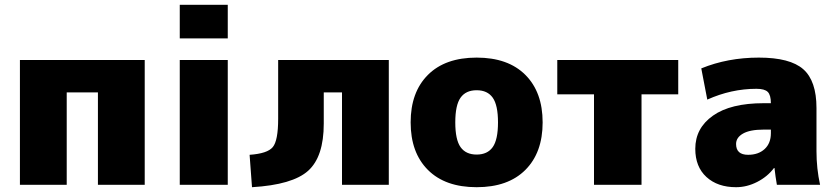

<svg xmlns="http://www.w3.org/2000/svg" viewBox="-20 -770 3490 800"><path d="M63 -520H583V0H388V-385H258V0H63Z M729 0V-520H929V0ZM729 -610V-750H929V-610Z M1600 0H1405V-385H1329V-255Q1329 -117 1264 -58.5Q1199 0 1030 10L1020 -125Q1094 -130 1116.5 -157Q1139 -184 1139 -275V-520H1600Z M1763 -458Q1835 -530 1966 -530Q2097 -530 2169 -458Q2241 -386 2241 -260Q2241 -134 2169 -62Q2097 10 1966 10Q1835 10 1763 -62Q1691 -134 1691 -260Q1691 -386 1763 -458ZM1899 -157Q1921 -126 1966 -126Q2011 -126 2033 -157Q2055 -188 2055 -260Q2055 -332 2033 -363Q2011 -394 1966 -394Q1921 -394 1899 -363Q1877 -332 1877 -260Q1877 -188 1899 -157Z M2806 -520V-377H2653V0H2455V-377H2302V-520Z M3162 -340H3192Q3192 -374 3179 -387Q3166 -400 3132 -400Q3027 -400 2927 -355L2902 -485Q3012 -530 3142 -530Q3272 -530 3327 -481.5Q3382 -433 3382 -320V-140Q3382 -68 3397 0H3217Q3211 -34 3207 -70H3205Q3178 -34 3135 -12Q3092 10 3047 10Q2970 10 2923.5 -32.5Q2877 -75 2877 -150Q2877 -236 2950.5 -288Q3024 -340 3162 -340ZM3047 -170Q3047 -125 3097 -125Q3140 -125 3166 -149Q3192 -173 3192 -215V-230H3162Q3105 -230 3076 -213.5Q3047 -197 3047 -170Z"/></svg>

Font: Mplus 1p Black
Style: Regular
Weight: 900
Version: Version 1.061